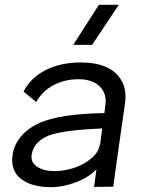

<svg xmlns="http://www.w3.org/2000/svg" viewBox="-20 -770 593 800"><path d="M317.9 -509.8Q376.5 -509.8 419.7 -491.9Q462.9 -474.1 485.8 -435.1Q508.8 -396 501 -339.8L465.8 -94.2Q463.4 -75.7 458.5 -40.5Q453.6 -5.4 452.1 7.8L372.1 8.8Q375 -16.1 381.8 -64.9Q350.1 -30.8 296.4 -10.5Q242.7 9.8 192.9 9.8Q111.8 9.8 67.6 -24.4Q23.4 -58.6 32.2 -124Q39.6 -175.3 79.3 -214.1Q119.1 -252.9 181.2 -271Q266.1 -296.4 415 -298.8L418.9 -330.1Q426.3 -379.4 395.5 -409.7Q364.7 -439.9 308.1 -439.9Q250 -439.9 203.9 -415.8Q157.7 -391.6 130.9 -345.2L78.1 -388.2Q106.4 -444.8 168.9 -477.3Q231.4 -509.8 317.9 -509.8ZM111.8 -124Q107.4 -93.3 135 -75.2Q162.6 -57.1 207 -57.1Q248 -57.1 289.3 -70.8Q330.6 -84.5 361.1 -110.6Q391.6 -136.7 396 -168L397 -167L405.8 -234.9Q268.1 -229.5 196.8 -210Q162.6 -200.2 139.4 -178Q116.2 -155.8 111.8 -124ZM285.2 -583 392.1 -750H475.1L363.8 -583Z"/></svg>

Font: Human Sans
Style: Italic
Weight: 400
Italic angle: -8°
Designer: Tim Radville
Foundry: Continuum
Version: Version 1.000;FEAKit 1.0